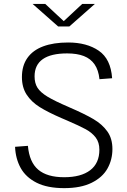

<svg xmlns="http://www.w3.org/2000/svg" viewBox="-20 -962 660 994"><path d="M327.5 -685.5Q244 -685.5 201.5 -655.8Q159 -626 159 -566.5Q159 -531.5 174 -507.8Q189 -484 225.5 -461.8Q262 -439.5 334.5 -408.5L336.5 -407.5Q419 -372 464.5 -345Q510 -318 536 -281.2Q562 -244.5 562 -190.5Q562 -135 536.2 -89.2Q510.5 -43.5 454.5 -15.8Q398.5 12 312 12Q225 12 169.2 -16.2Q113.5 -44.5 87 -92.5Q60.5 -140.5 58 -202L124.5 -207Q132 -122.5 178 -83.5Q224 -44.5 312 -44.5Q399.5 -44.5 447 -80.8Q494.5 -117 494.5 -187Q494.5 -225 475.5 -250Q456.5 -275 424 -292.8Q391.5 -310.5 326.5 -338.5L298.5 -350.5Q228 -381 185.2 -407.8Q142.5 -434.5 118 -472Q93.5 -509.5 93.5 -563Q93.5 -622 121.8 -662Q150 -702 203.5 -722Q257 -742 333 -742Q429 -742 491.2 -699.5Q553.5 -657 560.5 -557L495 -552Q490 -599 469.8 -628.5Q449.5 -658 414.2 -671.8Q379 -685.5 327.5 -685.5ZM281 -825H339L471 -941.5H405.5L310 -852.5L214.5 -941.5H149Z"/></svg>

Font: Monaspace Neon Var
Style: Regular
Weight: 400
Designer: Riley Cran and the Lettermatic Team
Version: Version 1.000 (Monaspace Neon Var)